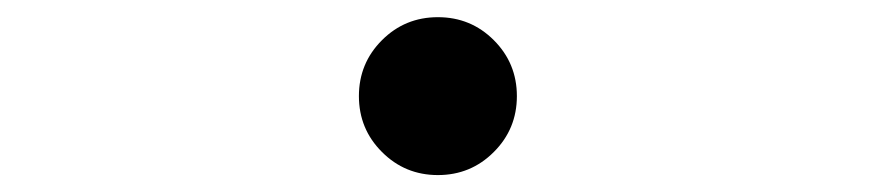

<svg xmlns="http://www.w3.org/2000/svg" viewBox="-20 -494 1040 228"><path d="M433.6 -313.5Q406.2 -340.8 406.2 -379.9Q406.2 -418.9 433.6 -446.3Q460.9 -473.6 500 -473.6Q539.1 -473.6 566.4 -446.3Q593.8 -418.9 593.8 -379.9Q593.8 -340.8 566.4 -313.5Q539.1 -286.1 500 -286.1Q460.9 -286.1 433.6 -313.5Z"/></svg>

Font: Gen Jyuu Gothic L Monospace Light
Style: Regular
Weight: 300
Designer: [Source Han Sans]
Ryoko NISHIZUKA  (kana & ideographs); Paul D. Hunt (Latin, Greek & Cyrillic); Wenlong ZHANG  (bopomofo
Version: Version 1.002.20150607